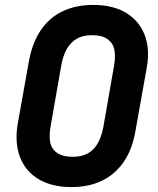

<svg xmlns="http://www.w3.org/2000/svg" viewBox="-20 -740 640 780"><path d="M358 -720Q439 -720 492 -688Q545 -656 567.5 -598.5Q590 -541 576 -464L531 -212Q518 -133 482 -81.5Q446 -30 392.5 -5Q339 20 271 20Q191 20 137 -12Q83 -44 61 -102.5Q39 -161 52 -237L97 -489Q111 -567 146.5 -618.5Q182 -670 236 -695Q290 -720 358 -720ZM186 -229Q180 -197 182.5 -170.5Q185 -144 202 -127Q213 -116 231 -109.5Q249 -103 276 -103Q313 -103 338 -117.5Q363 -132 378 -159.5Q393 -187 400 -225L443 -471Q447 -494 447 -513Q447 -532 442 -547.5Q437 -563 426 -573Q415 -585 397 -591Q379 -597 353 -597Q316 -597 291.5 -582.5Q267 -568 251.5 -541Q236 -514 229 -475Z"/></svg>

Font: RecMonoLinear Nerd Font Mono
Style: Bold Italic
Weight: 700
Italic angle: -10°
Monospace: yes
Version: Version 1.085; ttfautohint (v1.8.4.7-5d5b);Nerd Fonts 3.2.1